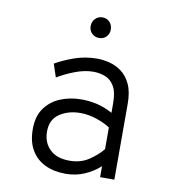

<svg xmlns="http://www.w3.org/2000/svg" viewBox="-81 -781 778 864"><g transform="rotate(10 308.0 -349.0)"><path d="M276 12Q222.5 12 182 -7.2Q141.5 -26.5 118.8 -65Q96 -103.5 96 -161Q96 -220 123.2 -257.2Q150.5 -294.5 194.2 -312.2Q238 -330 288 -330Q325 -330 359.8 -322.2Q394.5 -314.5 432 -294V-337Q432 -388.5 416 -415.5Q400 -442.5 374.2 -452.2Q348.5 -462 320 -462Q279.5 -462 234.2 -444.2Q189 -426.5 158 -407L138 -467Q170.5 -486.5 221 -504.8Q271.5 -523 327 -523Q354.5 -523 384 -515.5Q413.5 -508 439.2 -488.8Q465 -469.5 481 -435Q497 -400.5 497 -346V0H432V-50Q401.5 -22.5 361.8 -5.2Q322 12 276 12ZM283 -49Q334 -49 371.5 -74.2Q409 -99.5 432 -128V-227Q407.5 -243.5 370 -256.2Q332.5 -269 295 -269Q241 -269 201 -242.8Q161 -216.5 161 -161Q161 -111 192.8 -80Q224.5 -49 283 -49ZM318 -616Q298.5 -616 285.2 -629.2Q272 -642.5 272 -662Q272 -682.5 285.2 -696.2Q298.5 -710 318 -710Q338.5 -710 351.2 -696.2Q364 -682.5 364 -662Q364 -642.5 351.2 -629.2Q338.5 -616 318 -616Z"/></g></svg>

Font: Overpass Mono Light Light
Style: Regular
Weight: 300
Monospace: yes
Version: Version 4.000